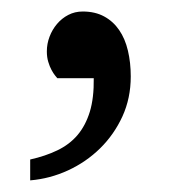

<svg xmlns="http://www.w3.org/2000/svg" viewBox="-20 -142 320 332"><path d="M206.1 -9.8Q206.1 27.8 191.7 59.3Q177.2 90.8 153.1 114.5Q128.9 138.2 97.7 152.6Q66.4 167 32.2 169.9V133.8Q58.6 127.9 79.3 117.9Q100.1 107.9 114 91.6Q127.9 75.2 135.3 51.3Q142.6 27.3 142.1 -6.8H79.1Q78.1 -7.8 75.2 -11.5Q72.3 -15.1 69.1 -21Q65.9 -26.9 63.5 -34.9Q61 -43 61 -53.2Q61 -66.4 65.7 -78.6Q70.3 -90.8 78.6 -100.6Q86.9 -110.4 98.1 -116.2Q109.4 -122.1 123 -122.1Q144.5 -122.1 160.2 -113.5Q175.8 -105 186 -90.1Q196.3 -75.2 201.2 -54.4Q206.1 -33.7 206.1 -9.8Z"/></svg>

Font: Tagmukay Beta
Style: Regular
Weight: 400
Designer: Peter Martin
Foundry: SIL International
Version: Version 2.000; dev 82b92eM